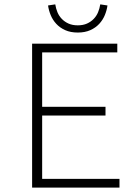

<svg xmlns="http://www.w3.org/2000/svg" viewBox="-20 -859 640 879"><path d="M127 0V-659H517V-619H173V-370H463V-330H173V-40H527V0ZM336 -710Q303 -710 278.5 -721Q254 -732 237.5 -750Q221 -768 212 -790Q203 -812 200 -834L233 -839Q236 -820 243 -803Q250 -786 263 -772.5Q276 -759 294 -751Q312 -743 336 -743Q360 -743 378 -751Q396 -759 409 -772.5Q422 -786 429 -803Q436 -820 439 -839L472 -834Q469 -812 460 -790Q451 -768 434.5 -750Q418 -732 393.5 -721Q369 -710 336 -710Z"/></svg>

Font: Source Code Pro Light
Style: Regular
Weight: 300
Monospace: yes
Designer: Paul D. Hunt, Teo Tuominen
Foundry: Adobe Systems Incorporated
Version: Version 2.030;PS 1.000;hotconv 16.6.51;makeotf.lib2.5.65220